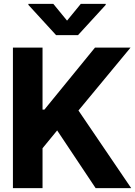

<svg xmlns="http://www.w3.org/2000/svg" viewBox="-20 -974 699 994"><path d="M46.9 0V-727.5H200.2V-406.7H210L471.7 -727.5H655.8L386.2 -401.9L659.2 0H475.1L275.9 -298.8L200.2 -206.5V0ZM255.9 -954.1 327.1 -867.2 398.4 -954.1H527.3V-948.7L383.8 -792H270.5L127 -948.7V-954.1Z"/></svg>

Font: Inter Tight
Style: Bold
Weight: 700
Designer: Rasmus Andersson
Foundry: rsms
Version: Version 3.004; ttfautohint (v1.8.4.7-5d5b)